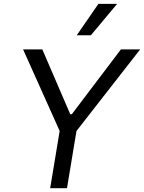

<svg xmlns="http://www.w3.org/2000/svg" viewBox="-20 -986 754 1006"><path d="M382.1 -801.1H456L593.8 -965.9H495.7ZM100.9 -727.3 292.6 -299.7 242.9 0H331L380.7 -299.7L714.5 -727.3H613.6L356.5 -387.8H348L201.7 -727.3Z"/></svg>

Font: TID UI
Style: Italic
Weight: 400
Italic angle: -9.39999°
Designer: The TID Project Authors
Foundry: Bakken & Bæck
Version: Version 1.001;hotconv 1.0.109;makeotfexe 2.5.65596